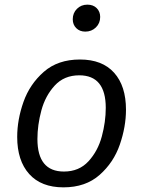

<svg xmlns="http://www.w3.org/2000/svg" viewBox="-20 -794 616 826"><path d="M54 -205Q54 -279 81 -355.5Q108 -432 168.5 -485Q229 -538 324 -538Q420 -538 471 -481Q522 -424 522 -322Q522 -249 495.5 -172Q469 -95 408.5 -41.5Q348 12 253 12Q157 12 105.5 -45.5Q54 -103 54 -205ZM435 -330Q435 -470 321 -470Q256 -470 215.5 -426Q175 -382 158 -319Q141 -256 141 -196Q141 -56 255 -56Q320 -56 360.5 -100Q401 -144 418 -207Q435 -270 435 -330ZM293 -711Q293 -738 311 -756Q329 -774 356 -774Q381 -774 396 -759Q411 -744 411 -721Q411 -694 392.5 -676Q374 -658 347 -658Q323 -658 308 -673Q293 -688 293 -711Z"/></svg>

Font: Fira Sans Book
Style: Italic
Weight: 350
Italic angle: -8°
Designer: bBox Type GmbH & Carrois Corporate GbR & Edenspiekermann AG
Foundry: bBox Type GmbH & Carrois Corporate GbR & Edenspiekermann AG
Version: Version 4.301